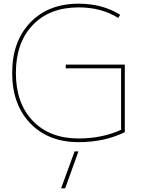

<svg xmlns="http://www.w3.org/2000/svg" viewBox="-20 -760 777 1040"><path d="M311 260 384 60H405L333 260ZM656 -44Q545 10 406 10Q242 10 144 -92Q46 -194 46 -365Q46 -536 144 -638Q242 -740 406 -740Q535 -740 631 -680L620 -663Q529 -720 406 -720Q249 -720 157.5 -624.5Q66 -529 66 -365Q66 -201 157.5 -105.5Q249 -10 406 -10Q533 -10 636 -57V-390H336V-410H656Z"/></svg>

Font: M PLUS 1p Thin
Style: Regular
Weight: 250
Version: Version 1.062